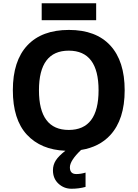

<svg xmlns="http://www.w3.org/2000/svg" viewBox="-20 -907 836 1167"><path d="M216.8 -358.2Q216.8 -117.2 397.9 -117.2Q579.1 -117.2 579.1 -358.2Q579.1 -599.1 397.9 -599.1Q216.8 -599.1 216.8 -358.2ZM649.9 -85.4Q583 -13.2 472.7 4.4Q404.8 69.3 404.8 110.1Q404.8 150.9 443.8 150.9Q470.7 150.9 500 142.1V229Q460 240.2 414.3 240.2Q368.7 240.2 335.2 209.2Q301.8 178.2 301.8 127.9Q301.8 95.2 319.1 68.1Q336.4 41 377.4 9.3Q228.5 3.4 143.3 -88.6Q58.1 -180.7 58.1 -358.9Q58.1 -537.1 146.2 -631.1Q234.4 -725.1 398.9 -725.1Q563.5 -725.1 650.6 -630.4Q737.8 -535.6 737.8 -358.2Q737.8 -180.7 649.9 -85.4ZM233.4 -887.2H564.5V-784.2H233.4Z"/></svg>

Font: NotoSans-Bold
Style: Bold
Weight: 700
Designer: Monotype Design team
Foundry: Monotype Imaging Inc.
Version: Version 1.04